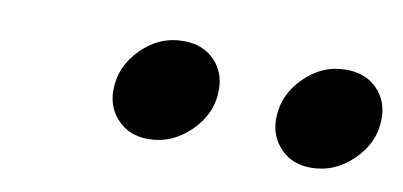

<svg xmlns="http://www.w3.org/2000/svg" viewBox="-33 -860 664 316"><g transform="rotate(10 298.5 -701.5)"><path d="M426 -686Q426 -726 456 -756Q486 -786 526 -786Q558 -786 577.5 -766.5Q597 -747 597 -717Q597 -677 566.5 -647Q536 -617 496 -617Q465 -617 445.5 -637Q426 -657 426 -686ZM154 -686Q154 -726 184 -756Q214 -786 254 -786Q286 -786 305.5 -766.5Q325 -747 325 -717Q325 -677 294.5 -647Q264 -617 224 -617Q193 -617 173.5 -637Q154 -657 154 -686Z"/></g></svg>

Font: Be Vietnam ExtraBold
Style: Italic
Weight: 800
Italic angle: -9.778°
Designer: Gabriel Lam
Foundry: TypeRant
Version: Version 3.000